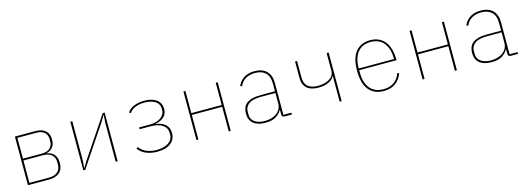

<svg xmlns="http://www.w3.org/2000/svg" viewBox="-2 -1242 5405 1968"><g transform="rotate(-15 2700.0 -258.0)"><path d="M130 -516H353Q414 -516 452 -484Q490 -452 490 -388Q490 -336 465 -306Q440 -276 400 -268V-266Q448 -259 476.5 -227Q505 -195 505 -137Q505 -68 464.5 -34Q424 0 357 0H130ZM357 -19Q417 -19 449.5 -47Q482 -75 482 -125V-151Q482 -201 449.5 -229Q417 -257 357 -257H151V-19ZM353 -276Q407 -276 437 -302.5Q467 -329 467 -375V-398Q467 -444 437 -470.5Q407 -497 353 -497H151V-276Z M718 -516H739V-104L733 -23H736L775 -88L1062 -516H1082V0H1061V-412L1067 -493H1064L1025 -428L738 0H718Z M1501 12Q1437 12 1385.5 -9Q1334 -30 1302 -74L1318 -86Q1350 -43 1398 -25Q1446 -7 1500 -7Q1578 -7 1625 -38.5Q1672 -70 1672 -124V-144Q1672 -196 1626 -227Q1580 -258 1502 -258H1384V-277H1500Q1534 -277 1563 -285Q1592 -293 1613 -307.5Q1634 -322 1646 -342.5Q1658 -363 1658 -387V-405Q1658 -453 1616 -481Q1574 -509 1502 -509Q1444 -509 1402.5 -491Q1361 -473 1340 -441L1324 -451Q1347 -489 1395 -508.5Q1443 -528 1504 -528Q1587 -528 1634 -493Q1681 -458 1681 -395Q1681 -341 1647 -310.5Q1613 -280 1557 -269V-267Q1622 -259 1658.5 -225.5Q1695 -192 1695 -135Q1695 -66 1643.5 -27Q1592 12 1501 12Z M1918 -516H1939V-280H2261V-516H2282V0H2261V-261H1939V0H1918Z M2854 0Q2825 0 2825 -29V-77H2822Q2803 -41 2762.5 -14.5Q2722 12 2649 12Q2566 12 2522 -24.5Q2478 -61 2478 -130Q2478 -161 2487.5 -188Q2497 -215 2519.5 -234Q2542 -253 2580 -264Q2618 -275 2675 -275H2825V-356Q2825 -434 2785 -471.5Q2745 -509 2675 -509Q2620 -509 2577 -485.5Q2534 -462 2512 -410L2495 -420Q2517 -470 2561.5 -499Q2606 -528 2675 -528Q2756 -528 2801 -484Q2846 -440 2846 -359V-19H2931V0ZM2649 -7Q2684 -7 2716 -16Q2748 -25 2772 -42.5Q2796 -60 2810.5 -86.5Q2825 -113 2825 -148V-257H2676Q2581 -257 2541 -226Q2501 -195 2501 -146V-114Q2501 -62 2542 -34.5Q2583 -7 2649 -7Z M3438 -272H3435Q3421 -239 3377 -217Q3333 -195 3267 -195Q3187 -195 3145 -232Q3103 -269 3103 -340V-516H3124V-342Q3124 -276 3161 -245Q3198 -214 3267 -214Q3300 -214 3330.5 -221Q3361 -228 3385 -242Q3409 -256 3423.5 -277.5Q3438 -299 3438 -329V-516H3459V0H3438Z M3906 12Q3804 12 3748 -55.5Q3692 -123 3692 -258Q3692 -393 3747 -460.5Q3802 -528 3902 -528Q3953 -528 3992.5 -509.5Q4032 -491 4058 -457Q4084 -423 4097.5 -375Q4111 -327 4111 -267V-260H3715V-234Q3715 -128 3764 -67.5Q3813 -7 3906 -7Q3971 -7 4016.5 -37.5Q4062 -68 4085 -131L4103 -124Q4080 -61 4030.5 -24.5Q3981 12 3906 12ZM3902 -509Q3811 -509 3763 -448.5Q3715 -388 3715 -282V-278H4089V-282Q4089 -388 4041 -448.5Q3993 -509 3902 -509Z M4318 -516H4339V-280H4661V-516H4682V0H4661V-261H4339V0H4318Z M5254 0Q5225 0 5225 -29V-77H5222Q5203 -41 5162.5 -14.5Q5122 12 5049 12Q4966 12 4922 -24.5Q4878 -61 4878 -130Q4878 -161 4887.5 -188Q4897 -215 4919.5 -234Q4942 -253 4980 -264Q5018 -275 5075 -275H5225V-356Q5225 -434 5185 -471.5Q5145 -509 5075 -509Q5020 -509 4977 -485.5Q4934 -462 4912 -410L4895 -420Q4917 -470 4961.5 -499Q5006 -528 5075 -528Q5156 -528 5201 -484Q5246 -440 5246 -359V-19H5331V0ZM5049 -7Q5084 -7 5116 -16Q5148 -25 5172 -42.5Q5196 -60 5210.5 -86.5Q5225 -113 5225 -148V-257H5076Q4981 -257 4941 -226Q4901 -195 4901 -146V-114Q4901 -62 4942 -34.5Q4983 -7 5049 -7Z"/></g></svg>

Font: IBM Plex Mono Thin
Style: Regular
Weight: 100
Monospace: yes
Designer: Mike Abbink, Paul van der Laan, Pieter van Rosmalen
Foundry: Bold Monday
Version: Version 2.3